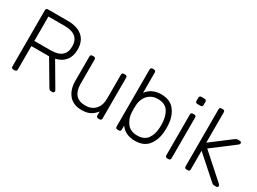

<svg xmlns="http://www.w3.org/2000/svg" viewBox="-39 -1318 2593 1936"><g transform="rotate(30 1257.5 -350.0)"><path d="M579 -498Q579 -419 540 -370.5Q501 -322 428 -305L589 -31Q592 -25 592 -20Q592 -12 586 -6Q580 0 572 0H560Q545 0 537.5 -6.5Q530 -13 522 -27L363 -296H157V-22Q157 -12 150.5 -6Q144 0 134 0H116Q106 0 100 -6Q94 -12 94 -22V-677Q94 -687 100 -693.5Q106 -700 116 -700H349Q457 -700 518 -649Q579 -598 579 -498ZM344 -356Q431 -356 473.5 -391.5Q516 -427 516 -498Q516 -569 473.5 -604.5Q431 -640 344 -640H157V-356Z M738 -520H755Q765 -520 771 -514Q777 -508 777 -498V-219Q777 -48 926 -48Q998 -48 1040.5 -93.5Q1083 -139 1083 -219V-498Q1083 -508 1089 -514Q1095 -520 1105 -520H1122Q1132 -520 1138 -514Q1144 -508 1144 -498V-22Q1144 -12 1138 -6Q1132 0 1122 0H1105Q1095 0 1089 -6Q1083 -12 1083 -22V-69Q1053 -30 1014.5 -10Q976 10 916 10Q818 10 767 -52Q716 -114 716 -214V-498Q716 -508 722 -514Q728 -520 738 -520Z M1751 -260Q1751 -242 1750 -232Q1747 -131 1695.5 -60.5Q1644 10 1536 10Q1426 10 1368 -69V-22Q1368 -12 1362 -6Q1356 0 1346 0H1329Q1319 0 1313 -6Q1307 -12 1307 -22V-688Q1307 -698 1313 -704Q1319 -710 1329 -710H1346Q1356 -710 1362 -704Q1368 -698 1368 -688V-451Q1427 -530 1536 -530Q1644 -530 1695.5 -459.5Q1747 -389 1750 -288Q1751 -278 1751 -260ZM1689 -232Q1690 -242 1690 -260Q1690 -353 1654 -412.5Q1618 -472 1530 -472Q1477 -472 1441 -447Q1405 -422 1387 -383.5Q1369 -345 1368 -302L1367 -263L1368 -224Q1371 -153 1411 -100.5Q1451 -48 1530 -48Q1611 -48 1648.5 -99.5Q1686 -151 1689 -232Z M1935 -627H1897Q1887 -627 1881 -633Q1875 -639 1875 -649V-687Q1875 -697 1881 -703.5Q1887 -710 1897 -710H1935Q1945 -710 1951.5 -703.5Q1958 -697 1958 -687V-649Q1958 -639 1951.5 -633Q1945 -627 1935 -627ZM1925 0H1908Q1898 0 1892 -6Q1886 -12 1886 -22V-498Q1886 -508 1892 -514Q1898 -520 1908 -520H1925Q1935 -520 1941 -514Q1947 -508 1947 -498V-22Q1947 -12 1941 -6Q1935 0 1925 0Z M2487 -40Q2500 -28 2500 -20Q2500 -11 2494.5 -5.5Q2489 0 2480 0H2464Q2449 0 2442 -2.5Q2435 -5 2422 -17L2171 -240V-22Q2171 -12 2165 -6Q2159 0 2149 0H2132Q2122 0 2116 -6Q2110 -12 2110 -22V-688Q2110 -698 2116 -704Q2122 -710 2132 -710H2149Q2159 -710 2165 -704Q2171 -698 2171 -688V-334L2394 -503Q2410 -515 2416 -517.5Q2422 -520 2436 -520H2455Q2464 -520 2469.5 -514.5Q2475 -509 2475 -500Q2475 -489 2462 -480L2209 -288Z"/></g></svg>

Font: Rubik
Style: Regular
Weight: 300
Designer: Hubert & Fischer
Foundry: Hubert & Fischer
Version: Version 1.100